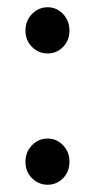

<svg xmlns="http://www.w3.org/2000/svg" viewBox="-20 -498 271 528"><path d="M153.5 -8Q136 10 111 10Q86 10 68 -8Q50 -26 50 -53Q50 -80 68 -98.5Q86 -117 111 -117Q136 -117 153.5 -98.5Q171 -80 171 -53Q171 -26 153.5 -8ZM153.5 -369Q136 -351 111 -351Q86 -351 68 -369Q50 -387 50 -414Q50 -441 68 -459.5Q86 -478 111 -478Q136 -478 153.5 -459.5Q171 -441 171 -414Q171 -387 153.5 -369Z"/></svg>

Font: Overlock
Style: Regular
Weight: 400
Designer: Dario Muhafara
Foundry: Dario Manuel Muhafara
Version: Version 1.001